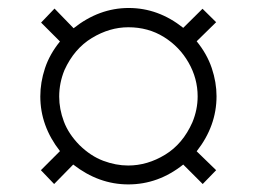

<svg xmlns="http://www.w3.org/2000/svg" viewBox="-20 -560 660 493"><path d="M309.5 -86.5Q233.5 -86.5 168 -137.5L119 -87.5L85 -123L134 -172Q83.5 -236.5 83.5 -312.5Q83.5 -348.5 95.5 -384.8Q107.5 -421 134 -453.5L85.5 -502L120 -538L169 -487.5Q234.5 -539.5 310.5 -539.5Q386.5 -539.5 450.5 -488.5L500 -537.5L535 -503L485 -454Q511.5 -421.5 523.8 -385Q536 -348.5 536 -313Q536 -236.5 485 -171.5L535 -123L500.5 -87.5L450.5 -137.5Q386.5 -86.5 309.5 -86.5ZM309 -135Q358.5 -135 404 -162.8Q449.5 -190.5 474 -246Q487.5 -278.5 487.5 -312.5Q487.5 -358.5 464.2 -399.2Q441 -440 400.8 -465Q360.5 -490 309.5 -490Q261.5 -490 216 -462.5Q170.5 -435 145.5 -380Q132 -347 132 -312Q132 -280 144 -248Q156 -216 184 -187.5Q212.5 -159.5 245 -147.2Q277.5 -135 309 -135Z"/></svg>

Font: Acari Sans Neue
Style: Regular
Weight: 400
Designer: Alfredo Marco Pradil (font), Cristiano Sobral (main changes)
Foundry: Hanken Design Co. (font), Cristiano Sobral (main changes)
Version: Version 2.459;March 19, 2022;FontCreator 14.0.0.2808 64-bit;